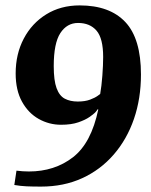

<svg xmlns="http://www.w3.org/2000/svg" viewBox="-20 -680 560 711"><path d="M132 11Q101 11 78.5 10Q56 9 33 5L41 -48Q65 -45 87 -45Q182 -45 250 -97.5Q318 -150 344 -275H341Q338 -269 332 -263Q326 -257 311 -246.5Q296 -236 270 -227Q244 -218 206 -218Q162 -218 123.5 -239.5Q85 -261 61.5 -303.5Q38 -346 38 -408Q38 -480 68 -537Q98 -594 151.5 -627Q205 -660 275 -660Q386 -660 444 -598.5Q502 -537 502 -404Q502 -315 476 -239.5Q450 -164 401 -107.5Q352 -51 284 -20Q216 11 132 11ZM268 -304Q295 -304 313.5 -311Q332 -318 341.5 -325Q351 -332 351 -332Q356 -360 359 -399.5Q362 -439 362 -469Q362 -538 337.5 -566.5Q313 -595 269 -595Q228 -595 203.5 -557.5Q179 -520 179 -435Q179 -382 189.5 -353.5Q200 -325 220 -314.5Q240 -304 268 -304Z"/></svg>

Font: Faustina VF Beta
Style: Italic
Weight: 400
Italic angle: -8°
Designer: Alfonso Garcia
Foundry: Omnibus-Type
Version: Version 1.006